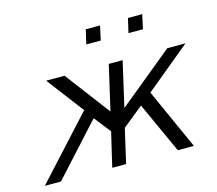

<svg xmlns="http://www.w3.org/2000/svg" viewBox="-95 -777 1014 897"><g transform="rotate(-15 411.5 -328.5)"><path d="M374 -588 390 -657H459L444 -588ZM578 -588 594 -657H663L648 -588ZM16 0 285 -294 149 -473H238L402 -256L452 -473H519L469 -255L735 -473H823L605 -293L737 0H659L547 -246L447 -165L409 0H342L381 -166L318 -246L94 0Z"/></g></svg>

Font: Coval
Style: ExtraLight Italic
Weight: 200
Foundry: Context Ltd
Version: Version 001.000